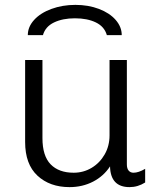

<svg xmlns="http://www.w3.org/2000/svg" viewBox="-20 -757 658 787"><path d="M154 -191Q154 -118 187.5 -83.5Q221 -49 282 -49Q322 -49 355.5 -69Q389 -89 409 -124Q429 -159 429 -202V-511H500V-83Q500 -66 507.5 -57.5Q515 -49 527 -49Q548 -49 575 -65V-9Q545 10 511 10Q433 10 431 -75Q405 -35 361.5 -12.5Q318 10 265 10Q184 10 133.5 -37Q83 -84 83 -175V-511H154ZM479 -613H418Q408 -648 373 -665Q338 -682 287 -682Q237 -682 201.5 -665Q166 -648 156 -613H94Q94 -647 120 -675.5Q146 -704 191 -720.5Q236 -737 289 -737Q342 -737 385.5 -720.5Q429 -704 454 -675.5Q479 -647 479 -613Z"/></svg>

Font: Chivo Light
Style: Regular
Weight: 300
Designer: Hector Gatti
Foundry: Omnibus-Type
Version: Version 1.007